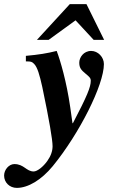

<svg xmlns="http://www.w3.org/2000/svg" viewBox="-114 -710 578 935"><path d="M12 -411C37 -411 41 -410 52 -399C68 -383 79 -345 92 -286C126 -124 142 -29 142 2C142 25 134 49 117 73C96 103 67 125 50 125C14 125 3 89 -44 89C-70 89 -94 116 -94 145C-94 179 -67 205 -32 205C23 205 88 166 143 99C273 -60 392 -297 392 -398C392 -432 363 -462 330 -462C293 -462 272 -430 272 -405C272 -380 281 -369 303 -351C321 -336 328 -330 328 -317C328 -286 311 -244 241 -110H239L228 -188C210 -313 180 -415 162 -462C114 -450 77 -444 12 -438ZM342 -516H393L307 -690H226L66 -516H123L254 -611Z"/></svg>

Font: STIXGeneral
Style: Bold Italic
Weight: 700
Italic angle: -16.33°
Designer: MicroPress Inc., with final additions and corrections provided by Coen Hoffman, Elsevier (retired)
Version: Version 1.1.0